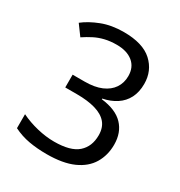

<svg xmlns="http://www.w3.org/2000/svg" viewBox="-173 -845 917 976"><g transform="rotate(30 286.0 -357.0)"><path d="M493 -547Q493 -499 475 -464Q457 -429 423.5 -407Q390 -385 345 -376V-372Q431 -362 473 -318Q515 -274 515 -203Q515 -141 486 -92.5Q457 -44 396.5 -17Q336 10 241 10Q185 10 137 1.5Q89 -7 45 -29V-111Q90 -89 142 -76.5Q194 -64 242 -64Q338 -64 380.5 -101.5Q423 -139 423 -205Q423 -250 399.5 -277.5Q376 -305 331 -318Q286 -331 223 -331H154V-406H224Q283 -406 322.5 -423Q362 -440 382.5 -470.5Q403 -501 403 -541Q403 -593 368 -621.5Q333 -650 273 -650Q235 -650 204 -642.5Q173 -635 146.5 -621.5Q120 -608 93 -590L49 -650Q87 -680 143.5 -702Q200 -724 272 -724Q384 -724 438.5 -674Q493 -624 493 -547Z"/></g></svg>

Font: lguzrati25
Style: Book
Weight: 400
Designer: Jelle Bosma - Monotype Design Team, Universal Thirst
Foundry: Monotype Imaging Inc.
Version: Version 2.106